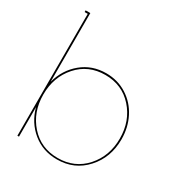

<svg xmlns="http://www.w3.org/2000/svg" viewBox="-162 -794 859 914"><g transform="rotate(30 267.5 -337.5)"><path d="M44.9 -679.2H70.8V-301.8Q90.8 -376 147 -422.6Q203.1 -469.2 280.8 -469.2Q344.2 -469.2 394.8 -437Q445.3 -404.8 472.7 -350.8Q500 -296.9 500 -231.9Q500 -132.8 438.2 -64.5Q376.5 3.9 280.8 3.9Q203.1 3.9 147 -42Q90.8 -87.9 70.8 -162.1V0H62V-669.9H44.9ZM129.4 -394Q70.8 -328.1 70.8 -231.9Q70.8 -135.7 129.4 -69.8Q188 -3.9 280.8 -3.9Q373.5 -3.9 432.4 -69.8Q491.2 -135.7 491.2 -231.9Q491.2 -328.1 432.4 -394Q373.5 -460 280.8 -460Q188 -460 129.4 -394Z"/></g></svg>

Font: Rawengulk
Style: Ultralight
Weight: 200
Version: Version 0.92